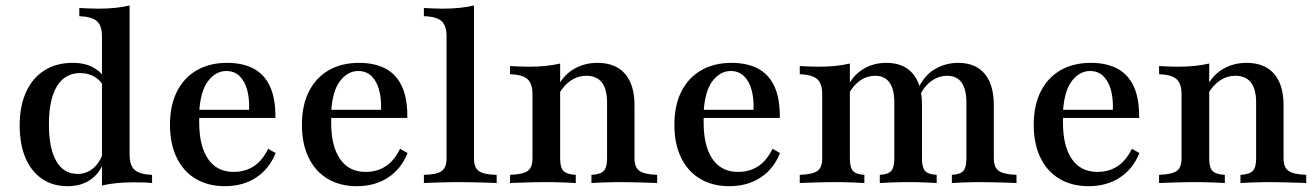

<svg xmlns="http://www.w3.org/2000/svg" viewBox="-20 -651 4682 683"><path d="M342.7 8.9V-522.6Q342.7 -559.7 324.6 -575.8Q306.5 -591.9 262.1 -593.5V-622.6Q279 -621.8 296 -621Q312.9 -620.2 330.6 -620.2Q361.3 -620.2 389.1 -623Q416.9 -625.8 441.1 -631.5V-100Q441.1 -62.9 458.9 -46.8Q476.6 -30.6 521 -29V0Q504.8 -1.6 488.3 -2Q471.8 -2.4 453.2 -2.4Q422.6 -2.4 394.8 0.4Q366.9 3.2 342.7 8.9ZM220.2 11.3Q167.7 11.3 129.4 -14.9Q91.1 -41.1 70.6 -89.5Q50 -137.9 50 -204.8Q50 -274.2 73 -324.2Q96 -374.2 138.3 -400.8Q180.6 -427.4 238.7 -427.4Q283.1 -427.4 313.3 -410.1Q343.5 -392.7 354.8 -367.7L349.2 -341.9Q340.3 -362.9 317.7 -377Q295.2 -391.1 265.3 -391.1Q211.3 -391.1 182.7 -344.4Q154 -297.6 154 -208.9Q154 -123.4 180.2 -77.8Q206.5 -32.3 256.5 -32.3Q288.7 -32.3 312.9 -53.6Q337.1 -75 348.4 -112.9L352.4 -85.5Q339.5 -39.5 305.2 -14.1Q271 11.3 220.2 11.3Z M779.8 11.3Q720.2 11.3 676.2 -14.9Q632.3 -41.1 608.5 -90.3Q584.7 -139.5 584.7 -207.3Q584.7 -276.6 609.7 -325.8Q634.7 -375 680.2 -401.2Q725.8 -427.4 787.9 -427.4Q842.7 -427.4 881.5 -407.3Q920.2 -387.1 940.3 -344Q960.5 -300.8 959.7 -231.5H653.2L652.4 -260.5H866.1Q867.7 -300 859.3 -331Q850.8 -362.1 832.3 -380.2Q813.7 -398.4 784.7 -398.4Q748.4 -398.4 721 -363.7Q693.5 -329 688.7 -254L689.5 -251.6Q688.7 -243.5 688.7 -234.7Q688.7 -225.8 688.7 -214.5Q688.7 -131.5 720.2 -85.5Q751.6 -39.5 811.3 -39.5Q851.6 -39.5 882.3 -59.3Q912.9 -79 933.9 -121.8L960.5 -106.5Q937.9 -50 891.1 -19.4Q844.4 11.3 779.8 11.3Z M1249.2 11.3Q1189.5 11.3 1145.6 -14.9Q1101.6 -41.1 1077.8 -90.3Q1054 -139.5 1054 -207.3Q1054 -276.6 1079 -325.8Q1104 -375 1149.6 -401.2Q1195.2 -427.4 1257.3 -427.4Q1312.1 -427.4 1350.8 -407.3Q1389.5 -387.1 1409.7 -344Q1429.8 -300.8 1429 -231.5H1122.6L1121.8 -260.5H1335.5Q1337.1 -300 1328.6 -331Q1320.2 -362.1 1301.6 -380.2Q1283.1 -398.4 1254 -398.4Q1217.7 -398.4 1190.3 -363.7Q1162.9 -329 1158.1 -254L1158.9 -251.6Q1158.1 -243.5 1158.1 -234.7Q1158.1 -225.8 1158.1 -214.5Q1158.1 -131.5 1189.5 -85.5Q1221 -39.5 1280.6 -39.5Q1321 -39.5 1351.6 -59.3Q1382.3 -79 1403.2 -121.8L1429.8 -106.5Q1407.3 -50 1360.5 -19.4Q1313.7 11.3 1249.2 11.3Z M1487.9 0V-29Q1533.1 -29.8 1550.8 -42.3Q1568.5 -54.8 1568.5 -87.1V-522.6Q1568.5 -558.9 1551.2 -575.4Q1533.9 -591.9 1487.9 -593.5V-622.6Q1504 -621.8 1521 -621Q1537.9 -620.2 1554 -620.2Q1586.3 -620.2 1614.5 -623Q1642.7 -625.8 1666.1 -631.5V-87.1Q1666.1 -54 1684.3 -41.9Q1702.4 -29.8 1746.8 -29V0Q1734.7 -0.8 1713.7 -1.2Q1692.7 -1.6 1667.7 -2.4Q1642.7 -3.2 1618.5 -3.2Q1581.5 -3.2 1544 -2Q1506.5 -0.8 1487.9 0Z M2083.9 0V-29Q2116.1 -30.6 2127.8 -43.1Q2139.5 -55.6 2139.5 -87.1V-286.3Q2139.5 -333.9 2121 -357.7Q2102.4 -381.5 2065.3 -381.5Q2036.3 -381.5 2011.7 -365.3Q1987.1 -349.2 1968.5 -317.7V-350.8Q1988.7 -387.1 2024.6 -407.3Q2060.5 -427.4 2105.6 -427.4Q2169.4 -427.4 2203.2 -388.7Q2237.1 -350 2237.1 -276.6V-87.1Q2237.1 -55.6 2254.8 -43.1Q2272.6 -30.6 2317.7 -29V0Q2305.6 -0.8 2284.7 -1.2Q2263.7 -1.6 2238.7 -2.4Q2213.7 -3.2 2190.3 -3.2Q2158.9 -3.2 2129 -2Q2099.2 -0.8 2083.9 0ZM1794.4 0V-29Q1839.5 -30.6 1856.9 -42.7Q1874.2 -54.8 1874.2 -87.1V-316.1Q1874.2 -354 1856 -369.8Q1837.9 -385.5 1794.4 -387.1V-416.1Q1810.5 -415.3 1827 -414.5Q1843.5 -413.7 1861.3 -413.7Q1893.5 -413.7 1921 -416.5Q1948.4 -419.4 1972.6 -425V-87.1Q1972.6 -54.8 1984.7 -42.7Q1996.8 -30.6 2028.2 -29V0Q2009.7 -0.8 1981.9 -2Q1954 -3.2 1923.4 -3.2Q1889.5 -3.2 1853.6 -2Q1817.7 -0.8 1794.4 0Z M2574.2 11.3Q2514.5 11.3 2470.6 -14.9Q2426.6 -41.1 2402.8 -90.3Q2379 -139.5 2379 -207.3Q2379 -276.6 2404 -325.8Q2429 -375 2474.6 -401.2Q2520.2 -427.4 2582.3 -427.4Q2637.1 -427.4 2675.8 -407.3Q2714.5 -387.1 2734.7 -344Q2754.8 -300.8 2754 -231.5H2447.6L2446.8 -260.5H2660.5Q2662.1 -300 2653.6 -331Q2645.2 -362.1 2626.6 -380.2Q2608.1 -398.4 2579 -398.4Q2542.7 -398.4 2515.3 -363.7Q2487.9 -329 2483.1 -254L2483.9 -251.6Q2483.1 -243.5 2483.1 -234.7Q2483.1 -225.8 2483.1 -214.5Q2483.1 -131.5 2514.5 -85.5Q2546 -39.5 2605.6 -39.5Q2646 -39.5 2676.6 -59.3Q2707.3 -79 2728.2 -121.8L2754.8 -106.5Q2732.3 -50 2685.5 -19.4Q2638.7 11.3 2574.2 11.3Z M3366.1 0V-29Q3396 -30.6 3406.9 -43.1Q3417.7 -55.6 3417.7 -87.1V-287.1Q3417.7 -333.9 3400.4 -357.7Q3383.1 -381.5 3349.2 -381.5Q3320.2 -381.5 3294 -363.3Q3267.7 -345.2 3249.2 -306.5L3244.4 -332.3Q3266.9 -382.3 3305.2 -404.8Q3343.5 -427.4 3388.7 -427.4Q3450 -427.4 3482.7 -388.7Q3515.3 -350 3515.3 -276.6V-87.1Q3515.3 -55.6 3533.1 -43.1Q3550.8 -30.6 3596 -29V0Q3583.9 -0.8 3562.9 -1.2Q3541.9 -1.6 3516.9 -2.4Q3491.9 -3.2 3468.5 -3.2Q3438.7 -3.2 3409.7 -2Q3380.6 -0.8 3366.1 0ZM2825 0V-29Q2870.2 -30.6 2887.5 -42.7Q2904.8 -54.8 2904.8 -87.1V-316.1Q2904.8 -354 2886.7 -369.8Q2868.5 -385.5 2825 -387.1V-416.1Q2841.9 -415.3 2858.5 -414.5Q2875 -413.7 2891.9 -413.7Q2923.4 -413.7 2951.2 -416.5Q2979 -419.4 3003.2 -425V-87.1Q3003.2 -54.8 3014.5 -42.7Q3025.8 -30.6 3054.8 -29V0Q3037.1 -0.8 3010.1 -2Q2983.1 -3.2 2954 -3.2Q2920.2 -3.2 2884.3 -2Q2848.4 -0.8 2825 0ZM3109.7 0V-29Q3139.5 -30.6 3150.4 -43.1Q3161.3 -55.6 3161.3 -87.1V-287.1Q3161.3 -333.9 3144 -357.7Q3126.6 -381.5 3093.5 -381.5Q3064.5 -381.5 3040.7 -365.3Q3016.9 -349.2 2999.2 -317.7V-350.8Q3019.4 -387.1 3054 -407.3Q3088.7 -427.4 3133.1 -427.4Q3194.4 -427.4 3227 -389.1Q3259.7 -350.8 3259.7 -279V-87.1Q3259.7 -55.6 3270.6 -43.1Q3281.5 -30.6 3312.1 -29V0Q3297.6 -0.8 3269 -2Q3240.3 -3.2 3212.1 -3.2Q3182.3 -3.2 3153.2 -2Q3124.2 -0.8 3109.7 0Z M3852.4 11.3Q3792.7 11.3 3748.8 -14.9Q3704.8 -41.1 3681 -90.3Q3657.3 -139.5 3657.3 -207.3Q3657.3 -276.6 3682.3 -325.8Q3707.3 -375 3752.8 -401.2Q3798.4 -427.4 3860.5 -427.4Q3915.3 -427.4 3954 -407.3Q3992.7 -387.1 4012.9 -344Q4033.1 -300.8 4032.3 -231.5H3725.8L3725 -260.5H3938.7Q3940.3 -300 3931.9 -331Q3923.4 -362.1 3904.8 -380.2Q3886.3 -398.4 3857.3 -398.4Q3821 -398.4 3793.5 -363.7Q3766.1 -329 3761.3 -254L3762.1 -251.6Q3761.3 -243.5 3761.3 -234.7Q3761.3 -225.8 3761.3 -214.5Q3761.3 -131.5 3792.7 -85.5Q3824.2 -39.5 3883.9 -39.5Q3924.2 -39.5 3954.8 -59.3Q3985.5 -79 4006.5 -121.8L4033.1 -106.5Q4010.5 -50 3963.7 -19.4Q3916.9 11.3 3852.4 11.3Z M4392.7 0V-29Q4425 -30.6 4436.7 -43.1Q4448.4 -55.6 4448.4 -87.1V-286.3Q4448.4 -333.9 4429.8 -357.7Q4411.3 -381.5 4374.2 -381.5Q4345.2 -381.5 4320.6 -365.3Q4296 -349.2 4277.4 -317.7V-350.8Q4297.6 -387.1 4333.5 -407.3Q4369.4 -427.4 4414.5 -427.4Q4478.2 -427.4 4512.1 -388.7Q4546 -350 4546 -276.6V-87.1Q4546 -55.6 4563.7 -43.1Q4581.5 -30.6 4626.6 -29V0Q4614.5 -0.8 4593.5 -1.2Q4572.6 -1.6 4547.6 -2.4Q4522.6 -3.2 4499.2 -3.2Q4467.7 -3.2 4437.9 -2Q4408.1 -0.8 4392.7 0ZM4103.2 0V-29Q4148.4 -30.6 4165.7 -42.7Q4183.1 -54.8 4183.1 -87.1V-316.1Q4183.1 -354 4164.9 -369.8Q4146.8 -385.5 4103.2 -387.1V-416.1Q4119.4 -415.3 4135.9 -414.5Q4152.4 -413.7 4170.2 -413.7Q4202.4 -413.7 4229.8 -416.5Q4257.3 -419.4 4281.5 -425V-87.1Q4281.5 -54.8 4293.5 -42.7Q4305.6 -30.6 4337.1 -29V0Q4318.5 -0.8 4290.7 -2Q4262.9 -3.2 4232.3 -3.2Q4198.4 -3.2 4162.5 -2Q4126.6 -0.8 4103.2 0Z"/></svg>

Font: Playfair 5pt SemiExpanded Light SemiBold
Style: Regular
Weight: 600
Version: Version 2.001;gftools[0.9.30]